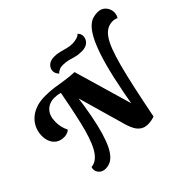

<svg xmlns="http://www.w3.org/2000/svg" viewBox="-180 -1144 1453 1453"><g transform="rotate(-45 546.5 -417.0)"><path d="M745 0 687 -136Q715 -302 742 -421Q769 -540 796 -619.5Q823 -699 849.5 -747Q876 -795 902 -819Q928 -843 952.5 -850.5Q977 -858 1002 -858Q1045 -858 1069 -830.5Q1093 -803 1093 -767Q1093 -741 1079 -719Q1057 -729 1036 -729Q1005 -729 979 -715Q953 -701 930 -669Q907 -637 886 -582.5Q865 -528 843.5 -447.5Q822 -367 798 -256.5Q774 -146 745 0ZM211 24Q178 24 158.5 4.5Q139 -15 139 -40Q139 -51 143 -61Q176 -64 202 -85.5Q228 -107 249 -145Q270 -183 287.5 -236Q305 -289 320.5 -355Q336 -421 351.5 -498Q367 -575 383 -660L447 -545Q432 -423 414.5 -333Q397 -243 378 -180Q359 -117 339 -77Q319 -37 297.5 -15Q276 7 254.5 15.5Q233 24 211 24ZM158 -367Q120 -367 94.5 -383.5Q69 -400 56 -429Q43 -458 43 -493Q43 -529 56.5 -564Q70 -599 98.5 -627.5Q127 -656 171 -673Q215 -690 275 -690Q328 -690 374 -683Q420 -676 465.5 -669Q511 -662 560 -660L484 -580L378 -614L373 -623Q345 -631 314 -631Q259 -631 225 -595.5Q191 -560 191 -495Q191 -467 196.5 -442Q202 -417 216 -388Q204 -377 187.5 -372Q171 -367 158 -367ZM675 13Q640 13 616.5 -2.5Q593 -18 578 -44Q563 -70 553 -104L442 -493L372 -660H560L702 -172L745 0Q730 6 711 9.5Q692 13 675 13ZM710 -732Q673 -732 646 -739.5Q619 -747 593 -754Q567 -761 535 -761Q512 -761 495.5 -753Q479 -745 470 -734Q457 -748 452.5 -759.5Q448 -771 448 -781Q448 -810 470.5 -831Q493 -852 534 -852Q564 -852 591 -845Q618 -838 645 -830.5Q672 -823 700 -823Q724 -823 748 -830Q772 -837 780 -849Q791 -840 795.5 -829Q800 -818 800 -807Q800 -775 776.5 -753.5Q753 -732 710 -732Z"/></g></svg>

Font: Sansita Swashed Light SemiBold
Style: Regular
Weight: 600
Version: Version 1.003